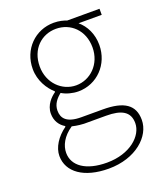

<svg xmlns="http://www.w3.org/2000/svg" viewBox="-146 -632 822 981"><g transform="rotate(-20 265.0 -141.5)"><path d="M275 257C423 257 518 169 518 80C518 -1 465 -38 349 -38H232C151 -38 129 -71 129 -111C129 -147 151 -172 175 -191C199 -176 234 -167 264 -167C366 -167 445 -249 445 -354C445 -414 420 -463 383 -494H509V-527H333C318 -533 294 -540 264 -540C163 -540 83 -461 83 -354C83 -290 117 -238 150 -209V-205C127 -189 92 -156 92 -108C92 -68 112 -40 139 -24V-20C90 15 59 64 59 110C59 198 141 257 275 257ZM264 -200C188 -200 121 -263 121 -354C121 -449 186 -507 264 -507C343 -507 408 -448 408 -354C408 -263 341 -200 264 -200ZM277 225C162 225 97 177 97 107C97 68 118 24 170 -11C199 -4 227 -2 234 -2H354C437 -2 481 22 481 84C481 153 403 225 277 225Z"/></g></svg>

Font: Source Han Sans CN ExtraLight
Style: Regular
Weight: 250
Designer: Ryoko NISHIZUKA (kana & ideographs); Paul D. Hunt (Latin, Greek & Cyrillic); Wenlong ZHANG (bopomofo); Sandoll Communica
Foundry: Adobe Systems Incorporated
Version: Version 1.004;PS 1.004;hotconv 16.6.51;makeotf.lib2.5.65220